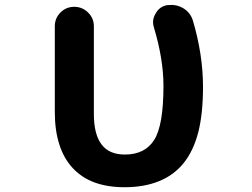

<svg xmlns="http://www.w3.org/2000/svg" viewBox="-20 -783 1040 792"><path d="M493.2 -10.7Q423.8 -10.7 370.1 -30.3Q317.4 -49.8 280.3 -89.4Q243.2 -128.9 224.6 -187.5Q206.1 -245.1 206.1 -321.3V-674.8Q206.1 -708 229.5 -731.4Q252.9 -754.9 286.1 -754.9Q319.3 -754.9 343.3 -731.4Q367.2 -708 367.2 -674.8V-312.5Q367.2 -228.5 399.4 -186.5Q430.7 -145.5 495.1 -145.5Q578.1 -145.5 616.2 -206.1Q654.3 -266.6 654.3 -428.7Q654.3 -538.1 615.2 -668.9Q611.3 -680.7 611.3 -691.4Q611.3 -710 622.1 -727.5Q637.7 -755.9 668.9 -761.7Q678.7 -762.7 687.5 -762.7Q711.9 -762.7 734.4 -750Q764.6 -732.4 775.4 -699.2Q817.4 -557.6 817.4 -424.8Q817.4 -314.5 797.9 -237.3Q777.3 -159.2 736.8 -109.4Q696.3 -59.6 634.8 -35.2Q574.2 -10.7 493.2 -10.7Z"/></svg>

Font: Rounded-X Mgen+ 1mn bold
Style: Bold
Weight: 700
Designer: [Source Han Sans]
Ryoko NISHIZUKA  (kana & ideographs); Paul D. Hunt (Latin, Greek & Cyrillic); Wenlong ZHANG  (bopomofo
Version: Version 1.059.20150602